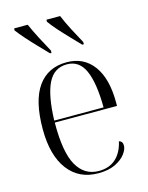

<svg xmlns="http://www.w3.org/2000/svg" viewBox="-117 -839 709 921"><g transform="rotate(-15 237.5 -378.0)"><path d="M256 10Q160 10 106 -61.5Q52 -133 52 -263Q52 -404 102 -474Q152 -544 245 -544Q330 -544 377.5 -479.5Q425 -415 425 -298V-279H116Q115 -131 152.5 -65.5Q190 0 261 0Q313 0 345.5 -29.5Q378 -59 390 -113Q408 -108 408 -87Q408 -68 391 -45.5Q374 -23 340.5 -6.5Q307 10 256 10ZM361 -289Q360 -411 332.5 -472.5Q305 -534 244 -534Q180 -534 150 -473.5Q120 -413 116 -289ZM180 -606Q157 -630 131 -657Q105 -684 82 -710Q59 -736 44 -756L45 -766H112Q127 -732 148 -691.5Q169 -651 188 -617L187 -606ZM340 -606Q317 -630 291 -657Q265 -684 242 -710Q219 -736 205 -756V-766H273Q287 -732 308 -691.5Q329 -651 348 -617V-606Z"/></g></svg>

Font: Noto Serif Display SemiCondensed Light
Style: Regular
Weight: 300
Width: 4
Designer: Monotype Design Team
Foundry: Monotype Imaging Inc.
Version: Version 2.009